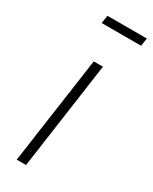

<svg xmlns="http://www.w3.org/2000/svg" viewBox="-189 -765 647 811"><g transform="rotate(30 135.0 -359.0)"><path d="M264.2 -679.2H71.8L78.1 -717.8H270ZM168.9 -522 95.2 0H49.8L124 -522Z"/></g></svg>

Font: Fira Sans Compressed ExtraLight
Style: Italic
Weight: 250
Width: 3
Italic angle: -8°
Designer: Carrois Corporate & Edenspiekermann AG
Foundry: Carrois Corporate GbR & Edenspiekermann AG
Version: Version 4.203;PS 004.203;hotconv 1.0.88;makeotf.lib2.5.64775